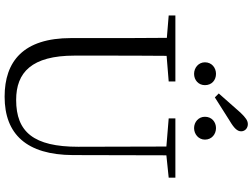

<svg xmlns="http://www.w3.org/2000/svg" viewBox="-151 -928 1094 832"><g transform="rotate(90 396.0 -512.0)"><path d="M300 -806C327 -806 349 -825 349 -853C349 -883 327 -901 300 -901C274 -901 250 -883 250 -853C250 -825 274 -806 300 -806ZM402 -896 503 -960C537 -980 549 -994 549 -1010C549 -1027 535 -1039 518 -1039C503 -1039 490 -1030 468 -1007L385 -913ZM535 -806C561 -806 585 -825 585 -853C585 -883 561 -901 535 -901C509 -901 486 -883 486 -853C486 -825 509 -806 535 -806ZM493 -696 615 -686 616 -304C616 -111 552 -35 413 -35C294 -35 221 -102 221 -288V-389C221 -491 221 -589 222 -687L333 -696V-725H47V-696L144 -688C145 -589 145 -489 145 -389V-273C145 -66 246 15 399 15C562 15 651 -81 652 -281L653 -686L750 -696V-725H493Z"/></g></svg>

Font: Noto Serif CJK KR Light
Style: Regular
Weight: 300
Designer: Ryoko NISHIZUKA 西塚涼子 (kana & ideographs); Frank Grießhammer (Latin, Greek & Cyrillic); Wenlong ZHANG 张文龙 (bopomofo); San
Foundry: Adobe
Version: Version 2.001;hotconv 1.1.0;makeotfexe 2.6.0